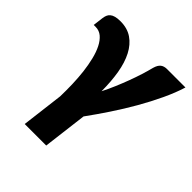

<svg xmlns="http://www.w3.org/2000/svg" viewBox="-189 -649 940 940"><g transform="rotate(45 280.5 -179.0)"><path d="M131 164.5 158 -54.5Q159 -95 157.8 -137.8Q156.5 -180.5 151.8 -220.8Q147 -261 138.2 -296.8Q129.5 -332.5 116 -359.2Q102.5 -386 83.8 -401.8Q65 -417.5 40 -417.5H27L33.5 -470Q35 -482 38.8 -491.8Q42.5 -501.5 50.8 -508.5Q59 -515.5 72.5 -519.2Q86 -523 107.5 -523Q155 -523 188.5 -500Q222 -477 243.2 -436Q264.5 -395 274 -338.5Q283.5 -282 283.5 -215Q300 -247.5 314.5 -281.8Q329 -316 341.5 -349.5Q354 -383 364 -414.8Q374 -446.5 381 -474.5Q388 -499 400.8 -508.8Q413.5 -518.5 433.5 -518.5H561Q545.5 -467.5 518.2 -409.5Q491 -351.5 457 -292.2Q423 -233 384.5 -175Q346 -117 308.5 -65.5L280 164.5Z"/></g></svg>

Font: Lato Black
Style: Italic
Weight: 900
Italic angle: -7°
Designer: Lukasz Dziedzic
Foundry: tyPoland Lukasz Dziedzic
Version: Version 2.007; 2014-02-27